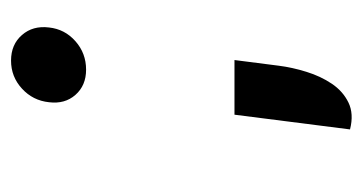

<svg xmlns="http://www.w3.org/2000/svg" viewBox="-171 -361 641 339"><g transform="rotate(-90 149.5 -191.5)"><path d="M90.5 106 116.5 -98H213L203 -20Q200 4 192.2 29Q184.5 54 171.2 73.8Q158 93.5 138 103.2Q118 113 90.5 106ZM196 -360Q168 -360 151.5 -378.8Q135 -397.5 138.5 -425.5Q141.5 -454 162.5 -473.2Q183.5 -492.5 212 -492.5Q240.5 -492.5 257.2 -473.2Q274 -454 270.5 -425.5Q267.5 -397.5 246.2 -378.8Q225 -360 196 -360Z"/></g></svg>

Font: Expletus Sans Medium
Style: Italic
Weight: 500
Italic angle: -7°
Version: Version 7.500